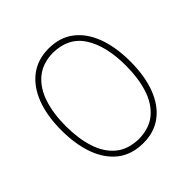

<svg xmlns="http://www.w3.org/2000/svg" viewBox="-183 -848 1010 1010"><g transform="rotate(-45 321.5 -343.5)"><path d="M324 9Q237 9 179.5 -36.2Q122 -81.5 93.5 -161Q65 -240.5 65 -344Q65 -451 95.2 -530Q125.5 -609 183 -652.5Q240.5 -696 322 -696Q405 -696 462 -652.2Q519 -608.5 548.5 -529.2Q578 -450 578 -344Q578 -235 547.8 -155.8Q517.5 -76.5 460.8 -33.8Q404 9 324 9ZM322 -23Q402 -24.5 451.2 -66.5Q500.5 -108.5 523.2 -180.5Q546 -252.5 546 -344Q546 -490.5 491.5 -576.2Q437 -662 322 -664Q243.5 -662.5 193.8 -621Q144 -579.5 120.5 -507.8Q97 -436 97 -344Q97 -251 120 -179Q143 -107 192.5 -65.8Q242 -24.5 322 -23Z"/></g></svg>

Font: Commissioner Flair Thin
Style: Regular
Weight: 100
Designer: Kostas Bartsokas
Foundry: Kostas Bartsokas
Version: Version 1.000; ttfautohint (v1.8.3)